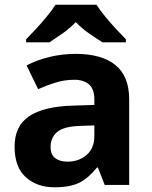

<svg xmlns="http://www.w3.org/2000/svg" viewBox="-20 -786 644 816"><path d="M302 -557Q412 -557 470.5 -509.5Q529 -462 529 -364V0H425L396 -74H392Q357 -30 318 -10Q279 10 211 10Q138 10 90 -32.5Q42 -75 42 -163Q42 -250 103 -291.5Q164 -333 286 -337L381 -340V-364Q381 -407 358.5 -427Q336 -447 296 -447Q256 -447 218 -435.5Q180 -424 142 -407L93 -508Q137 -531 190.5 -544Q244 -557 302 -557ZM381 -253 323 -251Q251 -249 223 -225Q195 -201 195 -162Q195 -128 215 -113.5Q235 -99 267 -99Q315 -99 348 -127.5Q381 -156 381 -208ZM390 -766Q404 -744 426.5 -716.5Q449 -689 473 -663Q497 -637 515 -619V-606H416Q390 -622 359 -643.5Q328 -665 302 -692Q276 -665 246 -644Q216 -623 190 -606H91V-619Q110 -638 133.5 -663.5Q157 -689 179.5 -716.5Q202 -744 216 -766Z"/></svg>

Font: Noto IKEA Simplified Chinese
Style: Bold
Weight: 700
Designer: Monotype Design Team
Foundry: Monotype Imaging Inc.
Version: Version 1.100